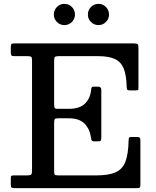

<svg xmlns="http://www.w3.org/2000/svg" viewBox="-20 -975 809 995"><path d="M121.5 -684H54.5Q41.5 -684 38.8 -688.5Q36 -693 36 -705V-730.5Q36 -743 39.2 -746.5Q42.5 -750 54.5 -750H671.5Q688.5 -750 693 -746.5Q697.5 -743 697.5 -726V-526.5Q697.5 -514 696.8 -510.2Q696 -506.5 683 -506.5H652.5Q641.5 -506.5 639 -511.2Q636.5 -516 636.5 -525.5Q635 -585.5 621 -620Q607 -654.5 575.2 -669.2Q543.5 -684 488 -684H283.5Q269.5 -684 265 -680Q260.5 -676 260.5 -661.5V-434Q260.5 -422 263 -416.5Q265.5 -411 277.5 -411H336.5Q393.5 -411 420.8 -438.5Q448 -466 452 -508.5Q453 -519 455.5 -522.5Q458 -526 466 -526H488Q505 -526 505 -509.5V-262.5Q505 -250.5 502.2 -246.5Q499.5 -242.5 488 -242.5H466.5Q460.5 -242.5 456.8 -245.8Q453 -249 451.5 -260.5Q447 -303 419.8 -332.5Q392.5 -362 337 -362H280Q267 -362 263.8 -357.5Q260.5 -353 260.5 -339V-88Q260.5 -73.5 264.2 -69.8Q268 -66 283 -66H478Q543.5 -66 579.5 -82.2Q615.5 -98.5 630.2 -137.8Q645 -177 646.5 -247Q646.5 -258 649 -261.5Q651.5 -265 660 -265H688.5Q699 -265 703.2 -262.2Q707.5 -259.5 707.5 -248.5V-17.5Q707.5 -6 704.5 -3Q701.5 0 690.5 0H56.5Q44.5 0 40.2 -2.8Q36 -5.5 36 -18V-52Q36 -62.5 39.8 -64.2Q43.5 -66 54 -66H119.5Q137.5 -66 141.8 -70.5Q146 -75 146 -93V-663Q146 -678 141.2 -681Q136.5 -684 121.5 -684ZM490.5 -845Q467.5 -845 451.5 -861Q435.5 -877 435.5 -899.5Q435.5 -922.5 451.5 -938.8Q467.5 -955 490.5 -955Q513 -955 529 -938.8Q545 -922.5 545 -899.5Q545 -877 529 -861Q513 -845 490.5 -845ZM313.5 -845Q291 -845 275 -861Q259 -877 259 -899.5Q259 -922.5 275 -938.8Q291 -955 313.5 -955Q336.5 -955 352.5 -938.8Q368.5 -922.5 368.5 -899.5Q368.5 -877 352.5 -861Q336.5 -845 313.5 -845Z"/></svg>

Font: Besley* Medium
Style: Regular
Weight: 500
Designer: Owen Earl
Foundry: indestructible type*
Version: Version 3.000; ttfautohint (v1.8.3)